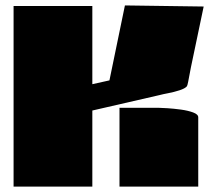

<svg xmlns="http://www.w3.org/2000/svg" viewBox="-20 -687 790 707"><path d="M320 0H30V-665H320V-377L383 -391L440 -667L730 -663L683 -439Q682 -434 679 -418Q676 -402 673 -386.5Q670 -371 668 -369Q661 -361 641 -354.5Q621 -348 600 -344Q579 -340 568 -337L320 -280ZM710 0H420V-290H565Q574 -290 597 -288.5Q620 -287 646 -283.5Q672 -280 691 -273Q710 -266 710 -255Z"/></svg>

Font: Gajraj One
Style: Regular
Weight: 400
Designer: Saurabh Sharma
Foundry: Saurabh Sharma
Version: Version 1.000